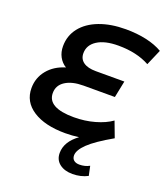

<svg xmlns="http://www.w3.org/2000/svg" viewBox="-165 -824 1016 1167"><g transform="rotate(20 342.5 -241.0)"><path d="M253 -485Q253 -448 281 -428Q309 -408 361 -408H546L524 -300H322Q248 -300 204.5 -272Q161 -244 161 -194Q161 -99 331 -99Q402 -99 465.5 -117Q529 -135 571 -165L609 -64Q502 -3 457 40.5Q412 84 412 118Q412 138 425 149Q438 160 461 160Q497 160 526 144L539 205Q495 228 441 228Q389 228 357 203Q325 178 325 134Q325 61 403 4Q360 10 315 10Q183 10 106 -40Q29 -90 29 -178Q29 -245 70.5 -295.5Q112 -346 183 -367Q154 -385 138 -415Q122 -445 122 -483Q122 -551 162.5 -602.5Q203 -654 276.5 -682Q350 -710 447 -710Q519 -710 580 -696.5Q641 -683 685 -657L641 -555Q558 -601 438 -601Q351 -601 302 -569.5Q253 -538 253 -485Z"/></g></svg>

Font: Montserrat Alternates SemiBold
Style: Italic
Weight: 600
Italic angle: -11.3°
Designer: Julieta Ulanovsky
Foundry: Julieta Ulanovsky
Version: Version 7.200